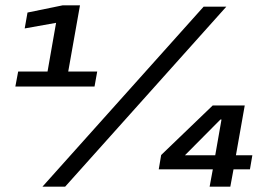

<svg xmlns="http://www.w3.org/2000/svg" viewBox="-20 -699 1025 719"><path d="M37.5 -375H334L344 -431H235.5L279.5 -679H214.5L83 -652L72.5 -592.5L190 -613.5L158 -431H48ZM139 0H224L827.5 -674H742.5ZM765 0H842.5L854.5 -65H916L925 -117.5H863.5L896.5 -304H776.5L583.5 -118.5L574.5 -65H777ZM672.5 -117.5 805.5 -251.5H809.5L786 -117.5Z"/></svg>

Font: Anybody UltraCondensed Thin
Style: Bold Italic
Weight: 700
Italic angle: -10°
Version: Version 1.111